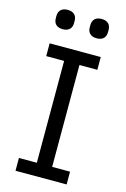

<svg xmlns="http://www.w3.org/2000/svg" viewBox="-133 -955 667 1016"><g transform="rotate(15 200.0 -447.0)"><path d="M107 -788C141 -788 157 -807 157 -835V-847C157 -875 141 -894 107 -894C73 -894 57 -875 57 -847V-835C57 -807 73 -788 107 -788ZM293 -788C327 -788 343 -807 343 -835V-847C343 -875 327 -894 293 -894C259 -894 243 -875 243 -847V-835C243 -807 259 -788 293 -788ZM340 0V-70H242V-628H340V-698H60V-628H158V-70H60V0Z"/></g></svg>

Font: IBM Plex Devanagari
Style: Regular
Weight: 400
Designer: Mike Abbink, Paul van der Laan, Pieter van Rosmalen, Erin McLaughlin
Foundry: Bold Monday
Version: Version 1.0